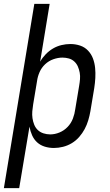

<svg xmlns="http://www.w3.org/2000/svg" viewBox="-48 -755 568 990"><path d="M-28 215 129 -735H208L159 -437Q171 -458 188 -475.5Q205 -493 225.5 -505Q246 -517 269 -522.5Q292 -528 315 -528Q341 -528 365 -520Q389 -512 406 -494Q423 -476 431.5 -453Q440 -430 442.5 -404.5Q445 -379 443.5 -353Q442 -327 438 -301L418 -181Q414 -158 407 -134.5Q400 -111 388.5 -89.5Q377 -68 360.5 -49Q344 -30 322.5 -17Q301 -4 277 2Q253 8 230 8Q205 8 182.5 1Q160 -6 143.5 -21Q127 -36 117.5 -57.5Q108 -79 104 -102L51 215ZM211 -62Q235 -62 259 -72Q283 -82 301 -101Q319 -120 328 -144Q337 -168 340 -192L360 -312Q363 -329 364.5 -346.5Q366 -364 363 -380.5Q360 -397 353.5 -412Q347 -427 335 -438Q323 -449 307 -453.5Q291 -458 274 -458Q251 -458 227 -449.5Q203 -441 184.5 -423.5Q166 -406 156 -383Q146 -360 143 -337L123 -217Q120 -199 118.5 -181Q117 -163 119.5 -145.5Q122 -128 128.5 -112Q135 -96 147 -84.5Q159 -73 176 -67.5Q193 -62 211 -62Z"/></svg>

Font: Iosevka Curly
Style: Italic
Weight: 400
Italic angle: -9°
Monospace: yes
Designer: Belleve Invis
Foundry: Belleve Invis
Version: Version 22.1.2; ttfautohint (v1.8.4)